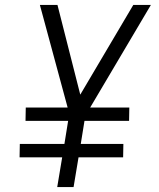

<svg xmlns="http://www.w3.org/2000/svg" viewBox="-20 -755 640 775"><path d="M211 0 231 -120H59L60 -174H240L255 -267H83L84 -321H253L141 -735H212L304 -373L518 -735H589L344 -321H502L501 -267H321L306 -174H478L477 -120H297L277 0Z"/></svg>

Font: Iosevka Light Extended
Style: Italic
Weight: 300
Width: 7
Italic angle: -9°
Monospace: yes
Designer: Belleve Invis
Foundry: Belleve Invis
Version: Version 32.5.0; ttfautohint (v1.8.4)